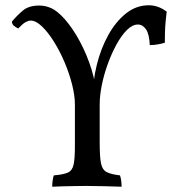

<svg xmlns="http://www.w3.org/2000/svg" viewBox="-20 -705 677 728"><path d="M178 3Q178 -8 179.5 -19.5Q181 -31 184 -40Q220 -43 237 -50.5Q254 -58 259 -80.5Q264 -103 264 -150V-309Q264 -342 253.5 -384Q243 -426 225 -468.5Q207 -511 184.5 -547Q162 -583 139 -605Q116 -627 96 -627Q88 -627 77 -621Q66 -615 49 -597Q39 -602 32.5 -607.5Q26 -613 25 -623Q46 -648 68 -666Q90 -684 129 -684Q152 -684 174.5 -674Q197 -664 225 -633Q256 -598 283 -547.5Q310 -497 327 -442Q344 -387 344 -339H332Q332 -398 347 -459Q362 -520 390 -571Q418 -622 457 -653.5Q496 -685 544 -685Q580 -685 612 -661Q610 -644 608 -623.5Q606 -603 605.5 -581.5Q605 -560 605 -543Q596 -540 580 -537Q564 -534 548 -534Q546 -576 533.5 -594Q521 -612 503 -612Q482 -612 461 -591Q440 -570 421.5 -536Q403 -502 388.5 -462Q374 -422 366 -382Q358 -342 358 -310V-163Q358 -110 363 -85.5Q368 -61 384.5 -52.5Q401 -44 435 -40Q438 -31 439.5 -20Q441 -9 441 3Q406 2 375 1Q344 0 307 0Q290 0 265 0.5Q240 1 216 1.5Q192 2 178 3Z"/></svg>

Font: Vollkorn
Style: Regular
Weight: 400
Designer: Friedrich Althausen
Foundry: Friedrich Althausen
Version: Version 4.104